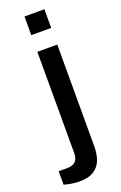

<svg xmlns="http://www.w3.org/2000/svg" viewBox="-212 -770 633 1006"><g transform="rotate(-20 105.0 -267.5)"><path d="M70 -619V-723H181V-619ZM45 188Q23 188 0 184Q-23 180 -39 175V100H10Q70 100 70 40V-526H181V44Q181 83 169 116Q157 149 127.5 168.5Q98 188 45 188Z"/></g></svg>

Font: Archivo SemiExpanded Medium
Style: Regular
Weight: 500
Width: 6
Designer: Hector Gatti
Foundry: Omnibus-Type
Version: Version 2.001; ttfautohint (v1.8.3)